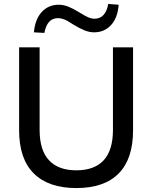

<svg xmlns="http://www.w3.org/2000/svg" viewBox="-20 -945 773 974"><path d="M367 9Q226 9 151.5 -65Q77 -139 77 -284V-705H181V-286Q181 -183 228.5 -132Q276 -81 367 -81Q459 -81 506 -132Q553 -183 553 -286V-705H655V-284Q655 -139 582 -65Q509 9 367 9ZM205 -778 152 -781Q158 -848 192 -884.5Q226 -921 278 -921Q302 -921 326 -911.5Q350 -902 381 -883Q413 -863 429 -856.5Q445 -850 459 -850Q488 -850 505.5 -869.5Q523 -889 529 -925L582 -921Q577 -854 543 -817.5Q509 -781 457 -781Q433 -781 407.5 -791.5Q382 -802 351 -821Q323 -840 306 -846.5Q289 -853 275 -853Q246 -853 229 -834Q212 -815 205 -778Z"/></svg>

Font: Nunito Sans 12pt ExtraLight SemiBold
Style: Regular
Weight: 600
Version: Version 3.101;gftools[0.9.27]